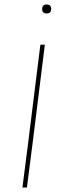

<svg xmlns="http://www.w3.org/2000/svg" viewBox="-20 -836 275 856"><path d="M168 -796Q168 -816 188 -816Q208 -816 208 -796Q208 -776 188 -776Q168 -776 168 -796ZM180 -637 125 -195 100 0H80L105 -195L160 -637Z"/></svg>

Font: Alegreya Sans Thin
Style: Italic
Weight: 100
Italic angle: -7°
Designer: Juan Pablo del Peral
Foundry: Huerta Tipografica
Version: Version 2.007